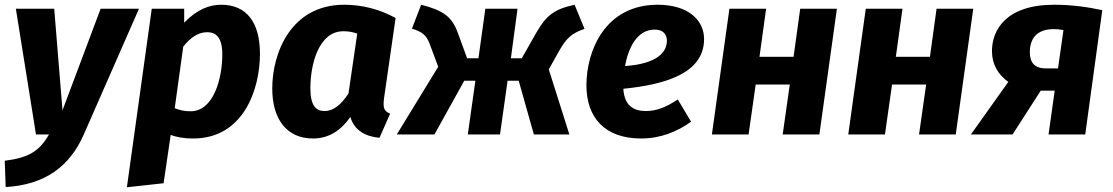

<svg xmlns="http://www.w3.org/2000/svg" viewBox="-36 -568 4702 811"><path d="M551 -531H389L228 -102L193 -531H31L116 0H171C131 69 88 98 -16 111L-12 222C152 213 258 136 317 2Z M500 223 655 206 685 2C707 10 736 17 780 17C991 17 1062 -188 1062 -341C1062 -473 1006 -548 898 -548C850 -548 796 -529 742 -472V-531H605ZM769 -98C742 -98 722 -103 702 -111L738 -371C768 -409 801 -432 839 -432C875 -432 903 -412 903 -338C903 -238 867 -98 769 -98Z M1418 -548C1194 -548 1114 -346 1114 -194C1114 -66 1174 17 1286 17C1357 17 1407 -21 1444 -74C1460 -17 1509 9 1567 14L1612 -88C1583 -99 1582 -117 1586 -152L1635 -492C1566 -530 1491 -548 1418 -548ZM1414 -436C1437 -436 1453 -433 1473 -426L1436 -173C1406 -127 1373 -99 1335 -99C1300 -99 1275 -120 1275 -195C1275 -298 1311 -436 1414 -436Z M2391 -548C2304 -529 2271 -502 2230 -431L2168 -322H2122L2150 -531H2014L1985 -322H1937L1899 -426C1874 -498 1836 -524 1743 -548L1704 -447C1747 -434 1765 -419 1778 -385L1815 -286L1640 0H1799L1925 -227H1972L1940 0H2076L2108 -227H2155L2219 0H2369L2282 -275L2327 -355C2356 -406 2379 -428 2433 -446Z M2938 -403C2938 -483 2871 -548 2742 -548C2519 -548 2441 -352 2441 -208C2441 -73 2517 17 2672 17C2754 17 2825 -12 2883 -54L2827 -148C2778 -115 2737 -99 2692 -99C2640 -99 2601 -122 2597 -193C2764 -210 2938 -254 2938 -403ZM2604 -289C2618 -365 2654 -443 2730 -443C2769 -443 2781 -418 2781 -396C2781 -346 2737 -298 2604 -289Z M3270 0H3425L3499 -531H3344L3316 -328H3172L3200 -531H3045L2971 0H3126L3156 -211H3300Z M3846 0H4001L4075 -531H3920L3892 -328H3748L3776 -531H3621L3547 0H3702L3732 -211H3876Z M4417 -548C4214 -548 4154 -442 4154 -352C4154 -296 4180 -253 4223 -222L4065 0H4241L4360 -185H4419L4393 0H4548L4620 -525C4561 -538 4491 -548 4417 -548ZM4415 -445C4428 -445 4441 -444 4456 -441L4433 -279H4382C4333 -279 4314 -305 4314 -348C4314 -400 4339 -445 4415 -445Z"/></svg>

Font: Fira Sans
Style: Bold Italic
Weight: 700
Italic angle: -8°
Designer: bBox Type GmbH & Carrois Corporate GbR & Edenspiekermann AG
Foundry: bBox Type GmbH & Carrois Corporate GbR & Edenspiekermann AG
Version: Version 4.301;PS 004.301;hotconv 1.0.88;makeotf.lib2.5.64775